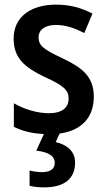

<svg xmlns="http://www.w3.org/2000/svg" viewBox="-20 -571 462 831"><path d="M305 132C305 84 270 55 221 44L238 7C332 -6 386 -61 386 -153C386 -240 334 -279 252 -318C169 -357 147 -373 147 -409C147 -442 174 -463 223 -463C265 -463 306 -448 345 -428L380 -512C331 -538 281 -551 223 -551C112 -551 39 -497 39 -404C39 -318 88 -279 173 -238C258 -200 277 -179 277 -145C277 -105 249 -81 191 -81C139 -81 81 -100 40 -124V-22C77 -4 118 7 170 9L137 81C188 87 217 103 217 134C217 161 197 174 161 174C144 174 123 171 108 167V233C123 237 145 240 170 240C261 240 305 201 305 132Z"/></svg>

Font: Noto Sans UI SemiCondensed Medium
Style: Regular
Weight: 500
Width: 4
Designer: Monotype Design Team
Foundry: Monotype Imaging Inc.
Version: Version 1.901